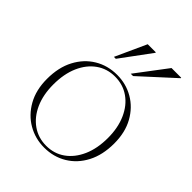

<svg xmlns="http://www.w3.org/2000/svg" viewBox="-206 -831 955 955"><g transform="rotate(45 271.0 -354.0)"><path d="M271.5 -3.5Q327.5 -3.5 370 -33.8Q412.5 -64 437 -119Q461.5 -174 461.5 -248.5Q461.5 -320 437.2 -374.5Q413 -429 370 -459.2Q327 -489.5 270.5 -489.5Q215 -489.5 172.2 -459.2Q129.5 -429 105.2 -374Q81 -319 81 -244.5Q81 -172.5 105.2 -118.2Q129.5 -64 172.5 -33.8Q215.5 -3.5 271.5 -3.5ZM270.5 10Q208 10 155.2 -20.5Q102.5 -51 70.8 -107.5Q39 -164 39 -242Q39 -323 69.8 -381.2Q100.5 -439.5 153.2 -471.2Q206 -503 272 -503Q335 -503 387.5 -472.5Q440 -442 471.5 -385.5Q503 -329 503 -251Q503 -170.5 472.5 -112Q442 -53.5 389.2 -21.8Q336.5 10 270.5 10ZM315.5 -554.5 439 -718H507V-714.5L332 -554.5ZM197 -554.5 271.5 -718H328.5V-714.5L210.5 -554.5Z"/></g></svg>

Font: Newsreader 60pt ExtraLight
Style: Regular
Weight: 250
Designer: Hugues Gentile
Foundry: Production Type
Version: Version 1.003